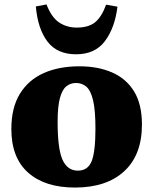

<svg xmlns="http://www.w3.org/2000/svg" viewBox="-20 -829 689 863"><path d="M317 14Q182 14 106.5 -53Q31 -120 31 -249Q31 -345 69.5 -407.5Q108 -470 176.5 -500.5Q245 -531 337 -531Q420 -531 483.5 -503.5Q547 -476 582.5 -418.5Q618 -361 618 -269Q618 -133 538.5 -59.5Q459 14 317 14ZM330 -62Q375 -62 392 -104.5Q409 -147 409 -251Q409 -333 398.5 -377.5Q388 -422 368.5 -439Q349 -456 322 -456Q296 -456 277.5 -440.5Q259 -425 249 -387Q239 -349 239 -281Q239 -160 261 -111Q283 -62 330 -62ZM322 -585Q237 -585 193.5 -642Q150 -699 141 -800L189 -809Q212 -750 246.5 -727.5Q281 -705 325 -705Q378 -705 407.5 -729Q437 -753 457 -808L508 -799Q496 -703 451.5 -644Q407 -585 322 -585Z"/></svg>

Font: Literata 36pt ExtraBold
Style: Regular
Weight: 800
Designer: Latin by Veronika Burian and Jose Scaglione. Greek by Irene Vlachou. Cyrillic by Vera Evstafieva.
Foundry: TypeTogether
Version: Version 3.002